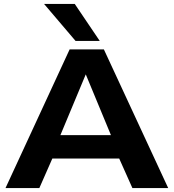

<svg xmlns="http://www.w3.org/2000/svg" viewBox="-20 -956 883 976"><path d="M8 0 334 -705H508L835 0H653L586 -150H246L180 0ZM287 -269H544L416 -578ZM364 -748 204 -936H360L487 -748Z"/></svg>

Font: Georama Extended SemiBold
Style: Regular
Weight: 600
Width: 7
Designer: Jean-Baptiste Levee
Foundry: Production Type
Version: Version 1.000